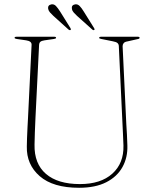

<svg xmlns="http://www.w3.org/2000/svg" viewBox="-20 -874 727 909"><path d="M560 -286 542.5 -656.5Q542 -665 536.2 -670.2Q530.5 -675.5 514 -678.5L459.5 -689.5Q449.5 -691 449.5 -695Q449.5 -700 458.5 -700H632.5Q641 -700 641 -695Q641 -690 630 -688.5L583.5 -678Q570.5 -676 565.5 -669.8Q560.5 -663.5 560.5 -655.5L578 -286.5Q579.5 -261 581 -236.5Q582.5 -212 583 -186Q585 -128.5 559.8 -83Q534.5 -37.5 483 -11.2Q431.5 15 354.5 15Q231 15 168 -40Q105 -95 107 -180.5Q107 -196.5 108 -221Q109 -245.5 110.2 -270.8Q111.5 -296 112.5 -313.5L129.5 -661Q131 -679 104 -683L59 -689.5Q49 -691 49 -695Q49 -700 58 -700H237Q245.5 -700 245.5 -695Q245.5 -691 235.5 -689.5L190.5 -683Q177 -681 171.2 -676.2Q165.5 -671.5 165 -660L148 -317.5Q146 -278.5 145 -246.8Q144 -215 143.5 -189.5Q141.5 -99 197.5 -50.8Q253.5 -2.5 358.5 -2.5Q457 -2.5 511.8 -51.8Q566.5 -101 564.5 -185Q563.5 -214.5 562.2 -240Q561 -265.5 560 -286ZM376.5 -819.5 425.5 -741Q429.5 -735 426.5 -732.5Q422.5 -729.5 417 -734L345 -798.5Q336 -807 329 -814.8Q322 -822.5 320.5 -832Q317 -850 336 -853.5Q348 -855 357.2 -845.5Q366.5 -836 376.5 -819.5ZM264.5 -819.5 313.5 -741Q317 -735 314.5 -732.5Q310.5 -729.5 304.5 -734L233 -798.5Q224 -807 217 -814.8Q210 -822.5 208 -832Q205 -850 224 -853.5Q236 -855 245 -845.5Q254 -836 264.5 -819.5Z"/></svg>

Font: Fraunces 72pt Thin
Style: Regular
Weight: 100
Version: Version 1.000;[b76b70a41]